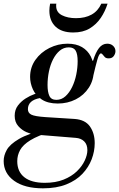

<svg xmlns="http://www.w3.org/2000/svg" viewBox="-76 -700 649 1046"><path d="M158 326Q58 326 1 285Q-56 244 -56 177Q-56 147 -39 116.5Q-22 86 27.5 57Q77 28 174 5L205 16Q130 39 89.5 64Q49 89 33.5 117.5Q18 146 18 178Q18 235 56.5 265.5Q95 296 168 296Q227 296 270.5 278.5Q314 261 342.5 233.5Q371 206 385.5 175Q400 144 400 118Q400 87 382.5 70Q365 53 336 51L113 33Q94 31 68.5 20Q43 9 23.5 -13Q4 -35 4 -69Q4 -102 21.5 -125Q39 -148 63.5 -163.5Q88 -179 111 -187Q134 -195 145 -197L143 -166Q76 -154 76 -105Q76 -85 94.5 -75.5Q113 -66 172 -62L330 -52Q388 -48 414 -11Q440 26 440 80Q440 124 423.5 167.5Q407 211 373 247Q339 283 285.5 304.5Q232 326 158 326ZM239 -136Q185 -136 151.5 -158Q118 -180 103 -213.5Q88 -247 88 -281Q88 -333 117 -374Q146 -415 193 -438.5Q240 -462 292 -462Q339 -462 370.5 -443.5Q402 -425 418.5 -392.5Q435 -360 435 -319Q435 -264 408 -222.5Q381 -181 336.5 -158.5Q292 -136 239 -136ZM231 -156Q259 -156 280.5 -175.5Q302 -195 317 -226Q332 -257 339.5 -294Q347 -331 347 -367Q347 -405 336.5 -423.5Q326 -442 299 -442Q271 -442 249.5 -424Q228 -406 213 -376.5Q198 -347 190.5 -310.5Q183 -274 183 -237Q183 -199 193 -177.5Q203 -156 231 -156ZM431 -282 427 -369H431Q445 -415 463.5 -438.5Q482 -462 508 -462Q528 -462 540.5 -450Q553 -438 553 -421Q553 -408 544 -395Q535 -382 516 -382Q502 -382 495 -389Q488 -396 483.5 -402.5Q479 -409 474 -409Q464 -409 454.5 -375.5Q445 -342 431 -282ZM323 -523Q260 -523 226.5 -555Q193 -587 193 -642Q193 -650 194 -660Q195 -670 197 -680H231Q230 -677 230 -674Q230 -671 230 -668Q230 -633 261.5 -617Q293 -601 338 -601Q388 -601 423 -620.5Q458 -640 476 -680H510Q497 -638 473 -602.5Q449 -567 412.5 -545Q376 -523 323 -523Z"/></svg>

Font: Libre Bodoni
Style: Italic
Weight: 400
Italic angle: -13°
Designer: Pablo Impallari, Rodrigo Fuenzalida
Foundry: Impallari Type
Version: Version 2.005;gftools[0.9.23]